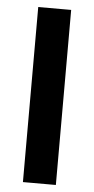

<svg xmlns="http://www.w3.org/2000/svg" viewBox="-51 -723 371 755"><g transform="rotate(5 134.0 -345.5)"><path d="M199 -691V0H69V-691Z"/></g></svg>

Font: Fira Sans Condensed Medium
Style: Regular
Weight: 500
Width: 3
Designer: Carrois Corporate & Edenspiekermann AG
Foundry: Carrois Corporate GbR & Edenspiekermann AG
Version: Version 4.203;PS 004.203;hotconv 1.0.88;makeotf.lib2.5.64775